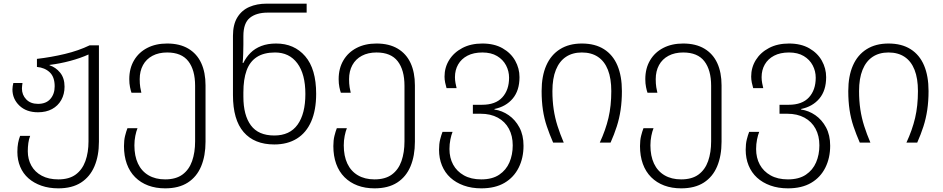

<svg xmlns="http://www.w3.org/2000/svg" viewBox="-20 -780 5155 1050"><path d="M299 250Q248 250 206.5 235.5Q165 221 135.5 195Q106 169 90.5 132Q75 95 75 51Q75 23 79 2Q83 -19 90 -37H145Q138 -20 135 2Q132 24 132 47Q132 91 151.5 126Q171 161 208.5 181Q246 201 299 201Q358 201 394 174.5Q430 148 447 101Q464 54 464 -7V-482Q420 -462 364 -447Q308 -432 251 -425V-423Q285 -412 309 -382.5Q333 -353 333 -306Q333 -265 315 -233Q297 -201 264.5 -183.5Q232 -166 188 -166Q124 -166 86 -202.5Q48 -239 48 -291Q48 -300 49.5 -309Q51 -318 53 -326H103Q102 -319 101 -311Q100 -303 100 -296Q100 -261 123.5 -236.5Q147 -212 188 -212Q232 -212 255.5 -239Q279 -266 279 -308Q279 -359 252 -384.5Q225 -410 182 -414V-458Q260 -467 335 -485Q410 -503 470 -532H521V-5Q521 72 496.5 129.5Q472 187 423 218.5Q374 250 299 250Z M883 250Q832 250 790.5 234.5Q749 219 719 189Q689 159 673.5 116Q658 73 658 19Q658 -13 664 -37Q670 -61 677 -79H732Q725 -62 720 -37Q715 -12 715 15Q715 73 734.5 114.5Q754 156 792 178.5Q830 201 883 201Q942 201 978 174.5Q1014 148 1030.5 101Q1047 54 1047 -7V-311Q1047 -397 1010 -445Q973 -493 894 -493Q848 -493 814 -475Q780 -457 762 -424Q744 -391 744 -347Q744 -322 747 -303Q750 -284 753 -273H699Q695 -284 691 -303.5Q687 -323 687 -347Q687 -406 713 -450Q739 -494 785.5 -518Q832 -542 894 -542Q963 -542 1010 -514Q1057 -486 1080.5 -435Q1104 -384 1104 -313V-5Q1104 72 1080 129.5Q1056 187 1007 218.5Q958 250 883 250Z M1480 10Q1371 10 1312.5 -57.5Q1254 -125 1254 -260V-584Q1254 -646 1278 -685Q1302 -724 1343.5 -742Q1385 -760 1438 -760H1657V-711H1444Q1382 -711 1346.5 -682.5Q1311 -654 1311 -583V-536Q1311 -516 1310 -485.5Q1309 -455 1307 -436H1311Q1326 -467 1350 -491Q1374 -515 1409 -528.5Q1444 -542 1490 -542Q1589 -542 1649 -472.5Q1709 -403 1709 -267Q1709 -178 1682 -116Q1655 -54 1603.5 -22Q1552 10 1480 10ZM1480 -39Q1565 -39 1607.5 -98.5Q1650 -158 1650 -266Q1650 -375 1606 -434Q1562 -493 1484 -493Q1423 -493 1384.5 -468Q1346 -443 1328.5 -394.5Q1311 -346 1311 -275V-251Q1311 -150 1352 -94.5Q1393 -39 1480 -39Z M2028 250Q1977 250 1935.5 234.5Q1894 219 1864 189Q1834 159 1818.5 116Q1803 73 1803 19Q1803 -13 1809 -37Q1815 -61 1822 -79H1877Q1870 -62 1865 -37Q1860 -12 1860 15Q1860 73 1879.5 114.5Q1899 156 1937 178.5Q1975 201 2028 201Q2087 201 2123 174.5Q2159 148 2175.5 101Q2192 54 2192 -7V-311Q2192 -397 2155 -445Q2118 -493 2039 -493Q1993 -493 1959 -475Q1925 -457 1907 -424Q1889 -391 1889 -347Q1889 -322 1892 -303Q1895 -284 1898 -273H1844Q1840 -284 1836 -303.5Q1832 -323 1832 -347Q1832 -406 1858 -450Q1884 -494 1930.5 -518Q1977 -542 2039 -542Q2108 -542 2155 -514Q2202 -486 2225.5 -435Q2249 -384 2249 -313V-5Q2249 72 2225 129.5Q2201 187 2152 218.5Q2103 250 2028 250Z M2612 250Q2559 250 2516 234.5Q2473 219 2443 191.5Q2413 164 2397 125Q2381 86 2381 39Q2381 7 2387 -17Q2393 -41 2400 -59H2455Q2448 -42 2443 -17Q2438 8 2438 35Q2438 83 2458 120Q2478 157 2517 179Q2556 201 2612 201Q2672 201 2710 175.5Q2748 150 2766 108Q2784 66 2784 15Q2784 -37 2763 -76Q2742 -115 2702.5 -136.5Q2663 -158 2608 -158H2566V-207H2616Q2690 -207 2727 -247.5Q2764 -288 2764 -355Q2764 -391 2747.5 -422.5Q2731 -454 2698.5 -473.5Q2666 -493 2618 -493Q2570 -493 2536.5 -475.5Q2503 -458 2485.5 -427.5Q2468 -397 2468 -358Q2468 -342 2471 -326Q2474 -310 2477 -298H2422Q2418 -311 2414.5 -328Q2411 -345 2411 -361Q2411 -411 2436.5 -452Q2462 -493 2508.5 -517.5Q2555 -542 2618 -542Q2683 -542 2728.5 -516Q2774 -490 2797.5 -448Q2821 -406 2821 -358Q2821 -285 2784 -241Q2747 -197 2684 -184V-181Q2726 -175 2762 -150Q2798 -125 2820.5 -83Q2843 -41 2843 17Q2843 84 2816.5 137Q2790 190 2739 220Q2688 250 2612 250Z M3005 0Q2985 -46 2970.5 -89Q2956 -132 2949 -179Q2942 -226 2942 -282Q2942 -364 2967.5 -422Q2993 -480 3042.5 -511Q3092 -542 3162 -542Q3234 -542 3283 -511Q3332 -480 3356.5 -422Q3381 -364 3381 -282Q3381 -227 3374 -179.5Q3367 -132 3353 -88.5Q3339 -45 3319 0H3260Q3292 -69 3307.5 -135Q3323 -201 3323 -282Q3323 -351 3304.5 -398Q3286 -445 3250 -469Q3214 -493 3162 -493Q3111 -493 3075 -469Q3039 -445 3020 -398Q3001 -351 3001 -282Q3001 -228 3008 -181.5Q3015 -135 3029 -91Q3043 -47 3063 0Z M3705 250Q3654 250 3612.5 234.5Q3571 219 3541 189Q3511 159 3495.5 116Q3480 73 3480 19Q3480 -13 3486 -37Q3492 -61 3499 -79H3554Q3547 -62 3542 -37Q3537 -12 3537 15Q3537 73 3556.5 114.5Q3576 156 3614 178.5Q3652 201 3705 201Q3764 201 3800 174.5Q3836 148 3852.5 101Q3869 54 3869 -7V-311Q3869 -397 3832 -445Q3795 -493 3716 -493Q3670 -493 3636 -475Q3602 -457 3584 -424Q3566 -391 3566 -347Q3566 -322 3569 -303Q3572 -284 3575 -273H3521Q3517 -284 3513 -303.5Q3509 -323 3509 -347Q3509 -406 3535 -450Q3561 -494 3607.5 -518Q3654 -542 3716 -542Q3785 -542 3832 -514Q3879 -486 3902.5 -435Q3926 -384 3926 -313V-5Q3926 72 3902 129.5Q3878 187 3829 218.5Q3780 250 3705 250Z M4289 250Q4236 250 4193 234.5Q4150 219 4120 191.5Q4090 164 4074 125Q4058 86 4058 39Q4058 7 4064 -17Q4070 -41 4077 -59H4132Q4125 -42 4120 -17Q4115 8 4115 35Q4115 83 4135 120Q4155 157 4194 179Q4233 201 4289 201Q4349 201 4387 175.5Q4425 150 4443 108Q4461 66 4461 15Q4461 -37 4440 -76Q4419 -115 4379.5 -136.5Q4340 -158 4285 -158H4243V-207H4293Q4367 -207 4404 -247.5Q4441 -288 4441 -355Q4441 -391 4424.5 -422.5Q4408 -454 4375.5 -473.5Q4343 -493 4295 -493Q4247 -493 4213.5 -475.5Q4180 -458 4162.5 -427.5Q4145 -397 4145 -358Q4145 -342 4148 -326Q4151 -310 4154 -298H4099Q4095 -311 4091.5 -328Q4088 -345 4088 -361Q4088 -411 4113.5 -452Q4139 -493 4185.5 -517.5Q4232 -542 4295 -542Q4360 -542 4405.5 -516Q4451 -490 4474.5 -448Q4498 -406 4498 -358Q4498 -285 4461 -241Q4424 -197 4361 -184V-181Q4403 -175 4439 -150Q4475 -125 4497.5 -83Q4520 -41 4520 17Q4520 84 4493.5 137Q4467 190 4416 220Q4365 250 4289 250Z M4682 0Q4662 -46 4647.5 -89Q4633 -132 4626 -179Q4619 -226 4619 -282Q4619 -364 4644.5 -422Q4670 -480 4719.5 -511Q4769 -542 4839 -542Q4911 -542 4960 -511Q5009 -480 5033.5 -422Q5058 -364 5058 -282Q5058 -227 5051 -179.5Q5044 -132 5030 -88.5Q5016 -45 4996 0H4937Q4969 -69 4984.5 -135Q5000 -201 5000 -282Q5000 -351 4981.5 -398Q4963 -445 4927 -469Q4891 -493 4839 -493Q4788 -493 4752 -469Q4716 -445 4697 -398Q4678 -351 4678 -282Q4678 -228 4685 -181.5Q4692 -135 4706 -91Q4720 -47 4740 0Z"/></svg>

Font: Noto Sans Georgian Light
Style: Regular
Weight: 300
Version: Version 2.002